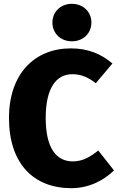

<svg xmlns="http://www.w3.org/2000/svg" viewBox="-20 -966 619 1004"><path d="M356 -946C296 -946 254 -903 254 -848C254 -793 296 -750 356 -750C416 -750 458 -793 458 -848C458 -903 416 -946 356 -946ZM350 -713C162 -713 27 -581 27 -349C27 -110 156 18 353 18C449 18 527 -26 576 -75L494 -179C452 -146 413 -122 361 -122C274 -122 219 -192 219 -349C219 -508 275 -578 359 -578C406 -578 443 -560 481 -531L568 -634C509 -684 441 -713 350 -713Z"/></svg>

Font: Fira Sans ExtraBold
Style: Regular
Weight: 800
Designer: bBox Type GmbH & Carrois Corporate GbR & Edenspiekermann AG
Foundry: bBox Type GmbH & Carrois Corporate GbR & Edenspiekermann AG
Version: Version 4.300;PS 004.300;hotconv 1.0.88;makeotf.lib2.5.64775